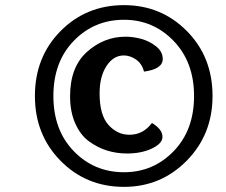

<svg xmlns="http://www.w3.org/2000/svg" viewBox="-20 -694 880 748"><path d="M613 -161Q613 -135 572 -115.5Q531 -96 475 -96Q434 -96 397 -107.5Q360 -119 326.5 -143.5Q293 -168 273 -213.5Q253 -259 253 -319Q253 -433 319 -492Q385 -551 469 -551Q499 -551 530.5 -542.5Q562 -534 588 -513.5Q614 -493 614 -464Q614 -425 541 -415Q533 -446 510 -462Q487 -478 462 -478Q422 -478 395 -437Q368 -396 368 -330Q368 -246 402.5 -207.5Q437 -169 484 -169Q538 -169 572 -215Q613 -190 613 -161ZM808 -320Q808 -170 707.5 -68Q607 34 463 34Q316 34 216 -67.5Q116 -169 116 -320Q116 -472 216 -573Q316 -674 463 -674Q608 -674 708 -573Q808 -472 808 -320ZM736 -320Q736 -452 656.5 -534.5Q577 -617 463 -617Q347 -617 267.5 -535Q188 -453 188 -320Q188 -187 267.5 -105Q347 -23 463 -23Q577 -23 656.5 -105Q736 -187 736 -320Z"/></svg>

Font: Overlock Black
Style: Italic
Weight: 900
Designer: Dario Muhafara
Foundry: Dario Manuel Muhafara
Version: Version 1.002